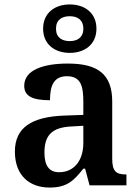

<svg xmlns="http://www.w3.org/2000/svg" viewBox="-20 -834 625 864"><path d="M294 -596C361 -596 414 -634 414 -705C414 -776 361 -814 294 -814C227 -814 174 -776 174 -705C174 -634 227 -596 294 -596ZM294 -649C260 -649 232 -664 232 -705C232 -746 260 -761 294 -761C327 -761 355 -746 355 -705C355 -664 327 -649 294 -649ZM203 10C282 10 312 -21 355 -75H363L383 0H549V-49H546C501 -49 485 -65 485 -120V-377C485 -502 418 -548 285 -548C177 -548 89 -520 89 -448C89 -400 128 -383 205 -383C205 -445 220 -491 281 -491C346 -491 355 -443 355 -374V-317L272 -314C121 -309 47 -259 47 -152C47 -42 115 10 203 10ZM246 -59C201 -59 180 -89 180 -147C180 -222 210 -261 303 -265L355 -268V-191C355 -110 312 -59 246 -59Z"/></svg>

Font: Noto Serif Tamil SemiBold
Style: Regular
Weight: 600
Designer: Indian Type Foundry, Tom Grace, and the Monotype Design Team
Foundry: Monotype Imaging Inc.
Version: Version 2.004